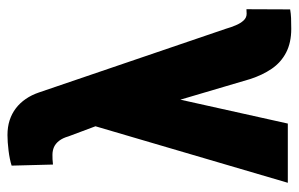

<svg xmlns="http://www.w3.org/2000/svg" viewBox="-164 -634 807 519"><g transform="rotate(-90 239.5 -374.5)"><path d="M238.3 -329.6 165 0H4.9L164.6 -543.5L264.6 -542ZM133.8 -757.8Q155.8 -757.8 173.8 -752Q191.9 -746.1 206.3 -735.1Q220.7 -724.1 231.4 -708.5Q242.2 -692.9 249 -672.9L421.4 -167Q425.3 -153.3 430.7 -140.6Q436 -127.9 443.6 -119.6Q451.2 -111.3 461.9 -111.3Q465.8 -111.3 468.3 -111.6Q470.7 -111.8 474.1 -111.8L473.6 6.3Q462.4 8.3 450.2 8.8Q438 9.3 420.9 9.3Q383.8 9.3 356.9 -4.6Q330.1 -18.6 313 -43.7Q295.9 -68.8 285.2 -102.1L177.2 -467.8L130.4 -592.8Q126 -608.4 118.4 -618.2Q110.8 -627.9 101.3 -632.1Q91.8 -636.2 80.6 -636.2Q73.7 -636.2 68.4 -636Q63 -635.7 54.2 -634.8L51.3 -746.6Q68.4 -752 92 -754.9Q115.7 -757.8 133.8 -757.8Z"/></g></svg>

Font: Roboto Condensed ExtraBold
Style: Regular
Weight: 800
Designer: Christian Robertson
Foundry: Google
Version: Version 3.008; 2023